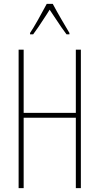

<svg xmlns="http://www.w3.org/2000/svg" viewBox="-20 -970 513 990"><path d="M371 0V-363H102V0H76V-714H102V-388H371V-714H397V0ZM338 -800V-793H323Q304 -817 260 -884Q236 -920 236 -920L219 -893Q172 -820 151 -793H135V-800Q150 -822 175.5 -867Q201 -912 221 -950H252Q274 -909 298.5 -867Q323 -825 338 -800Z"/></svg>

Font: Noto Sans Display Thin Cond
Style: Regular
Weight: 250
Width: 3
Designer: Monotype Design team
Foundry: Monotype Imaging Inc.
Version: Version 1.000